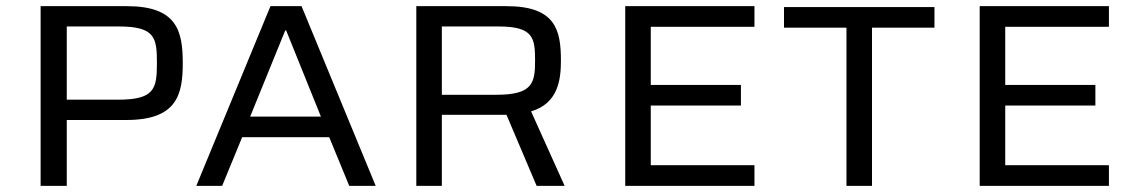

<svg xmlns="http://www.w3.org/2000/svg" viewBox="-20 -604 3685 624"><path d="M112 0H197V-214H390C555 -214 574 -296 574 -399C574 -505 554 -584 392 -584H112ZM197 -280V-518H365C484 -518 490 -482 490 -399C490 -315 482 -280 363 -280Z M618 0H702L767 -158H1050L1115 0H1201L960 -584H859ZM793 -225 907 -505H910L1023 -225Z M1333 0H1416V-231H1626L1724 0H1815L1706 -242C1794 -268 1803 -345 1803 -407C1803 -506 1786 -584 1626 -584H1333ZM1416 -296V-518H1599C1713 -518 1719 -482 1719 -407C1719 -334 1711 -296 1593 -296Z M2012 0H2432V-67H2095V-261H2388V-328H2095V-517H2432V-584H2012Z M2731 0H2814V-514H3017V-581H2528V-514H2731Z M3164 0H3584V-67H3247V-261H3540V-328H3247V-517H3584V-584H3164Z"/></svg>

Font: Saira UNSAM SC
Style: Regular
Weight: 400
Designer: Hector Gatti with collaboration of the Omnibus-Type team
Foundry: Omnibus-Type
Version: Version 1.072;PS 001.072;hotconv 1.0.88;makeotf.lib2.5.64775